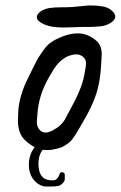

<svg xmlns="http://www.w3.org/2000/svg" viewBox="-20 -558 443 705"><path d="M124 -479.5Q115.2 -486.3 115.2 -495.1Q115.2 -505.9 129.9 -516.6Q143.6 -525.4 160.6 -528.3Q177.7 -531.2 203.6 -531.2Q229.5 -531.2 244.1 -532.2Q304.7 -538.1 307.6 -538.1Q335 -538.1 355.5 -534.7Q376 -531.2 387.7 -521.5Q392.6 -517.6 396 -513.7Q399.4 -509.8 401.4 -505.4Q403.3 -501 403.3 -497.1Q403.3 -488.3 393.6 -479.5Q386.7 -473.6 378.4 -469.7Q370.1 -465.8 363.3 -463.9Q356.4 -461.9 343.8 -460.9Q331.1 -460 324.2 -459.5Q317.4 -459 301.8 -459Q286.1 -459 279.3 -459Q276.4 -459 250.5 -458Q224.6 -457 211.9 -457Q151.4 -457 124 -479.5ZM115.2 -109.4Q115.2 -94.7 124 -83Q132.8 -71.3 147.5 -71.3Q162.1 -71.3 181.6 -84Q194.3 -90.8 204.1 -101.1Q213.9 -111.3 217.8 -118.2Q221.7 -125 230.5 -142.1Q239.3 -159.2 243.2 -166Q285.2 -242.2 292 -296.9Q295.9 -316.4 295.9 -325.2Q295.9 -339.8 285.2 -349.1Q274.4 -358.4 259.8 -358.4Q249 -358.4 234.4 -353.5Q198.2 -339.8 173.8 -297.9Q171.9 -294.9 158.2 -271.5Q121.1 -206.1 117.2 -136.7Q117.2 -131.8 116.2 -122.6Q115.2 -113.3 115.2 -109.4ZM85.9 47.9Q85.9 9.8 107.4 -17.6Q87.9 -27.3 70.3 -44.9Q45.9 -69.3 45.9 -114.3Q45.9 -119.1 46.4 -128.9Q46.9 -138.7 46.9 -144.5Q48.8 -205.1 85.9 -277.3Q90.8 -287.1 103.5 -313Q116.2 -338.9 122.1 -348.1Q127.9 -357.4 140.1 -374.5Q152.3 -391.6 166.5 -401.9Q180.7 -412.1 199.2 -419.9Q235.4 -435.5 264.6 -435.5Q302.7 -435.5 334 -408.2Q353.5 -390.6 353.5 -359.4Q353.5 -349.6 351.6 -324.2Q348.6 -259.8 333.5 -213.4Q318.4 -167 283.2 -107.4Q280.3 -102.5 271.5 -87.4Q262.7 -72.3 259.3 -66.9Q255.9 -61.5 248 -50.3Q240.2 -39.1 233.4 -34.2Q226.6 -29.3 216.8 -22.9Q207 -16.6 195.3 -13.7Q169.9 -6.8 154.3 -6.8Q145.5 -6.8 136.7 -7.8Q121.1 12.7 121.1 42Q121.1 99.6 162.1 103.5Q177.7 105.5 184.6 101.6Q192.4 97.7 198.2 83Q199.2 81.1 199.2 80.1Q202.1 72.3 210.4 74.7Q218.8 77.1 217.8 85Q217.8 87.9 217.8 91.8Q217.8 95.7 217.8 97.2Q217.8 98.6 217.8 100.6Q217.8 102.5 217.3 103.5Q216.8 104.5 216.8 105.5Q216.8 106.4 215.8 107.4Q214.8 108.4 214.4 109.4Q213.9 110.4 211.9 112.3Q205.1 122.1 194.3 124.5Q183.6 127 164.1 127Q142.6 127 139.6 126Q115.2 119.1 100.6 98.1Q85.9 77.1 85.9 47.9Z"/></svg>

Font: Essays1743
Style: Italic
Weight: 500
Italic angle: -10°
Designer: Based on the typeface in a 1743 English translation of the essays of Montaigne.  PostScript/TrueType font designed by Jo
Version: Version 002.100